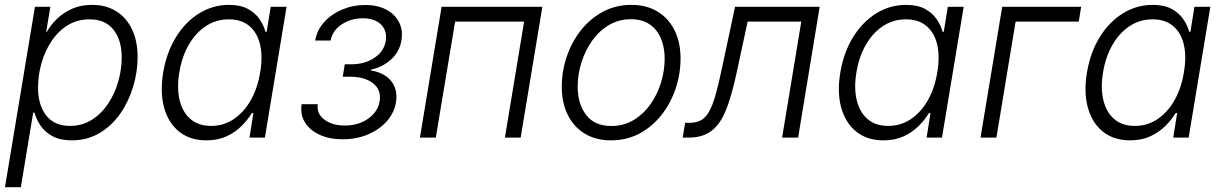

<svg xmlns="http://www.w3.org/2000/svg" viewBox="-20 -567 5041 791"><path d="M0.5 204.1 124 -539.1H187.5L170.4 -436H173.3Q189 -464.4 214.8 -489.5Q240.7 -514.6 276.9 -530.8Q313 -546.9 359.4 -546.9Q417.5 -546.9 459.5 -520.3Q501.5 -493.7 524.2 -445.6Q546.9 -397.5 546.9 -332Q546.9 -270 528.3 -209Q509.8 -147.9 474.9 -98.1Q439.9 -48.3 389.6 -18.6Q339.4 11.2 275.4 11.2Q227.5 11.2 196.3 -5.9Q165 -22.9 147.2 -49.3Q129.4 -75.7 122.1 -103H116.7L65.9 204.1ZM268.1 -48.3Q318.8 -48.3 358.4 -73.5Q397.9 -98.6 425.5 -140.1Q453.1 -181.6 467.3 -231.4Q481.4 -281.2 481.4 -330.6Q481.4 -401.4 447.8 -444.3Q414.1 -487.3 349.1 -487.3Q297.9 -487.3 258.3 -462.6Q218.8 -438 191.7 -396.7Q164.6 -355.5 150.6 -305.7Q136.7 -255.9 136.7 -205.6Q136.7 -134.3 170.4 -91.3Q204.1 -48.3 268.1 -48.3Z M830.6 11.2Q763.7 11.2 719 -23.9Q674.3 -59.1 656.5 -122.3Q638.7 -185.5 652.3 -268.6Q666.5 -352.1 705.3 -414.6Q744.1 -477.1 800.5 -512Q856.9 -546.9 923.3 -546.9Q970.7 -546.9 1001.2 -530.3Q1031.7 -513.7 1049.1 -488.3Q1066.4 -462.9 1073.7 -436H1078.6L1095.2 -539.1H1160.6L1071.3 0H1007.8L1023.9 -101.1H1017.6Q1001 -73.7 975.1 -47.9Q949.2 -22 913.3 -5.4Q877.4 11.2 830.6 11.2ZM849.6 -48.3Q901.9 -48.3 943.6 -76.7Q985.4 -105 1013.4 -154.8Q1041.5 -204.6 1051.8 -269Q1063 -334 1051.5 -383.1Q1040 -432.1 1007.6 -459.7Q975.1 -487.3 922.9 -487.3Q869.6 -487.3 827.4 -459Q785.2 -430.7 757.1 -381.6Q729 -332.5 718.8 -269Q708 -205.6 719.7 -155.5Q731.4 -105.5 764.2 -76.9Q796.9 -48.3 849.6 -48.3Z M1391.6 6.8Q1337.9 6.8 1297.4 -11.5Q1256.8 -29.8 1236.6 -62.3Q1216.3 -94.7 1222.7 -137.7H1289.1Q1283.7 -99.1 1315.9 -74.5Q1348.1 -49.8 1400.9 -49.8Q1438.5 -49.8 1469 -62.7Q1499.5 -75.7 1519.5 -98.4Q1539.6 -121.1 1543.9 -149.9Q1551.8 -195.8 1517.6 -223.4Q1483.4 -251 1420.4 -251H1392.1L1400.4 -302.2H1428.2Q1482.9 -302.2 1522.7 -328.9Q1562.5 -355.5 1569.3 -398.9Q1575.7 -439.9 1549.8 -465.8Q1523.9 -491.7 1475.1 -491.7Q1426.3 -491.7 1387.9 -466.6Q1349.6 -441.4 1342.3 -399.9H1278.3Q1286.1 -443.4 1315.9 -476.3Q1345.7 -509.3 1389.9 -527.8Q1434.1 -546.4 1484.4 -546.4Q1536.1 -546.4 1572 -527.1Q1607.9 -507.8 1624.3 -474.9Q1640.6 -441.9 1633.8 -400.4Q1626 -353.5 1590.8 -321.8Q1555.7 -290 1507.3 -279.8L1506.8 -277.3Q1565.4 -267.1 1592.5 -231.9Q1619.6 -196.8 1611.3 -145.5Q1604 -101.6 1573.2 -67.1Q1542.5 -32.7 1495.4 -12.9Q1448.2 6.8 1391.6 6.8Z M2214.4 -539.1 2125 0H2060.1L2139.2 -478H1855L1775.4 0H1710L1799.3 -539.1Z M2497.1 11.2Q2434.6 11.2 2389.2 -16.4Q2343.8 -43.9 2319.1 -93.8Q2294.4 -143.6 2294.4 -209.5Q2294.4 -272.9 2314.7 -333.3Q2335 -393.6 2372.8 -441.7Q2410.6 -489.7 2463.4 -518.3Q2516.1 -546.9 2581.1 -546.9Q2643.6 -546.9 2689 -519.3Q2734.4 -491.7 2759 -442.1Q2783.7 -392.6 2783.7 -326.2Q2783.7 -262.2 2763.4 -201.9Q2743.2 -141.6 2705.1 -93.3Q2667 -44.9 2614.3 -16.8Q2561.5 11.2 2497.1 11.2ZM2498.5 -47.9Q2549.8 -47.9 2590.6 -72.5Q2631.3 -97.2 2659.9 -137.7Q2688.5 -178.2 2703.4 -227.3Q2718.3 -276.4 2718.3 -325.2Q2718.3 -372.6 2702.6 -409.2Q2687 -445.8 2656.2 -466.8Q2625.5 -487.8 2579.6 -487.8Q2528.8 -487.8 2488.3 -463.6Q2447.8 -439.5 2419.2 -398.9Q2390.6 -358.4 2375.2 -309.1Q2359.9 -259.8 2359.9 -209.5Q2359.9 -139.2 2394.8 -93.5Q2429.7 -47.9 2498.5 -47.9Z M2792.5 0 2802.7 -61H2819.3Q2847.7 -61 2866.9 -71Q2886.2 -81.1 2900.6 -106Q2915 -130.9 2927.7 -175Q2940.4 -219.2 2954.6 -287.6L3008.3 -539.1H3356.9L3268.1 0H3202.1L3281.2 -478H3060.1L3014.6 -266.6Q2995.1 -175.3 2971.9 -116.2Q2948.7 -57.1 2912.1 -28.6Q2875.5 0 2815.9 0Z M3620.1 11.2Q3553.2 11.2 3508.5 -23.9Q3463.9 -59.1 3446 -122.3Q3428.2 -185.5 3441.9 -268.6Q3456.1 -352.1 3494.9 -414.6Q3533.7 -477.1 3590.1 -512Q3646.5 -546.9 3712.9 -546.9Q3760.3 -546.9 3790.8 -530.3Q3821.3 -513.7 3838.6 -488.3Q3856 -462.9 3863.3 -436H3868.2L3884.8 -539.1H3950.2L3860.8 0H3797.4L3813.5 -101.1H3807.1Q3790.5 -73.7 3764.6 -47.9Q3738.8 -22 3702.9 -5.4Q3667 11.2 3620.1 11.2ZM3639.2 -48.3Q3691.4 -48.3 3733.2 -76.7Q3774.9 -105 3803 -154.8Q3831.1 -204.6 3841.3 -269Q3852.5 -334 3841.1 -383.1Q3829.6 -432.1 3797.1 -459.7Q3764.6 -487.3 3712.4 -487.3Q3659.2 -487.3 3616.9 -459Q3574.7 -430.7 3546.6 -381.6Q3518.6 -332.5 3508.3 -269Q3497.6 -205.6 3509.3 -155.5Q3521 -105.5 3553.7 -76.9Q3586.4 -48.3 3639.2 -48.3Z M4434.1 -539.1 4424.3 -478H4164.1L4085 0H4019.5L4108.9 -539.1Z M4636.2 11.2Q4569.3 11.2 4524.7 -23.9Q4480 -59.1 4462.2 -122.3Q4444.3 -185.5 4458 -268.6Q4472.2 -352.1 4511 -414.6Q4549.8 -477.1 4606.2 -512Q4662.6 -546.9 4729 -546.9Q4776.4 -546.9 4806.9 -530.3Q4837.4 -513.7 4854.7 -488.3Q4872.1 -462.9 4879.4 -436H4884.3L4900.9 -539.1H4966.3L4877 0H4813.5L4829.6 -101.1H4823.2Q4806.6 -73.7 4780.8 -47.9Q4754.9 -22 4719 -5.4Q4683.1 11.2 4636.2 11.2ZM4655.3 -48.3Q4707.5 -48.3 4749.3 -76.7Q4791 -105 4819.1 -154.8Q4847.2 -204.6 4857.4 -269Q4868.7 -334 4857.2 -383.1Q4845.7 -432.1 4813.2 -459.7Q4780.8 -487.3 4728.5 -487.3Q4675.3 -487.3 4633.1 -459Q4590.8 -430.7 4562.7 -381.6Q4534.7 -332.5 4524.4 -269Q4513.7 -205.6 4525.4 -155.5Q4537.1 -105.5 4569.8 -76.9Q4602.5 -48.3 4655.3 -48.3Z"/></svg>

Font: Inter 18pt Light
Style: Italic
Weight: 300
Italic angle: -9.3988°
Designer: Rasmus Andersson
Foundry: rsms
Version: Version 4.001;git-66647c0bb